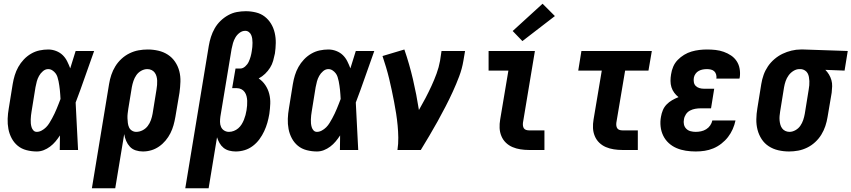

<svg xmlns="http://www.w3.org/2000/svg" viewBox="-20 -803 4559 1028"><path d="M177 8Q149 8 122 1Q95 -6 75 -22.5Q55 -39 42.5 -62.5Q30 -86 25 -112.5Q20 -139 21 -167Q22 -195 27 -223L48 -353Q52 -377 59 -400Q66 -423 78 -444.5Q90 -466 107.5 -484.5Q125 -503 146.5 -515.5Q168 -528 191.5 -533Q215 -538 238 -538Q260 -538 280.5 -530Q301 -522 315.5 -508Q330 -494 339.5 -475Q349 -456 356 -437Q363 -460 370.5 -483.5Q378 -507 385 -530H484Q459 -461 435 -391.5Q411 -322 385 -254Q389 -190 391.5 -126.5Q394 -63 398 0H300Q300 -19 300.5 -38.5Q301 -58 301 -78Q290 -61 277 -45.5Q264 -30 248 -18Q232 -6 214 1Q196 8 177 8ZM177 -97Q190 -97 203 -104Q216 -111 226.5 -121.5Q237 -132 244.5 -144.5Q252 -157 259 -169.5Q266 -182 272 -195Q278 -208 283.5 -221Q289 -234 294 -247Q299 -260 304 -273Q303 -285 302.5 -297Q302 -309 300.5 -321Q299 -333 297.5 -344.5Q296 -356 293.5 -368Q291 -380 287.5 -391Q284 -402 277 -411Q270 -420 260 -426.5Q250 -433 238 -433Q223 -433 210 -422Q197 -411 189 -396.5Q181 -382 177 -367Q173 -352 170 -336L149 -206Q147 -196 146 -185Q145 -174 144.5 -163.5Q144 -153 145 -142.5Q146 -132 149 -122Q152 -112 159 -104.5Q166 -97 177 -97Z M472 205 564 -353Q568 -378 576 -402Q584 -426 597.5 -448Q611 -470 630.5 -488Q650 -506 673.5 -517.5Q697 -529 721.5 -533.5Q746 -538 771 -538Q800 -538 828 -531.5Q856 -525 879 -510Q902 -495 917.5 -472Q933 -449 940 -422Q947 -395 946 -365.5Q945 -336 941 -307L919 -177Q915 -154 909 -132.5Q903 -111 892.5 -90Q882 -69 866.5 -50.5Q851 -32 831.5 -18.5Q812 -5 790 1.5Q768 8 745 8Q725 8 706.5 2Q688 -4 675.5 -17.5Q663 -31 655.5 -48.5Q648 -66 645 -85L597 205ZM709 -97Q727 -97 743.5 -105.5Q760 -114 771 -128.5Q782 -143 788 -160Q794 -177 797 -194L818 -324Q820 -336 821 -348Q822 -360 821.5 -371.5Q821 -383 818 -394Q815 -405 808.5 -414Q802 -423 791.5 -428Q781 -433 769 -433Q752 -433 736 -424Q720 -415 710 -400.5Q700 -386 694.5 -369.5Q689 -353 686 -337L667 -221Q665 -208 663.5 -195Q662 -182 662.5 -169.5Q663 -157 664.5 -144.5Q666 -132 671 -121Q676 -110 686.5 -103.5Q697 -97 709 -97Z M972 205 1098 -558Q1102 -582 1109.5 -605.5Q1117 -629 1129.5 -651Q1142 -673 1160.5 -691Q1179 -709 1201.5 -721.5Q1224 -734 1248 -738.5Q1272 -743 1296 -743Q1323 -743 1350 -736.5Q1377 -730 1397.5 -714Q1418 -698 1431.5 -675.5Q1445 -653 1451 -626.5Q1457 -600 1456.5 -572.5Q1456 -545 1452 -517Q1448 -497 1442.5 -477.5Q1437 -458 1426 -440.5Q1415 -423 1399.5 -408Q1384 -393 1365 -383Q1386 -369 1400.5 -347.5Q1415 -326 1421.5 -300.5Q1428 -275 1427 -248Q1426 -221 1422 -193Q1418 -169 1411.5 -146Q1405 -123 1394.5 -100.5Q1384 -78 1369 -57.5Q1354 -37 1333.5 -21.5Q1313 -6 1289.5 1Q1266 8 1242 8Q1224 8 1207 3.5Q1190 -1 1177 -11.5Q1164 -22 1155.5 -37Q1147 -52 1142 -68L1097 205ZM1206 -97Q1219 -97 1232 -102Q1245 -107 1255.5 -116Q1266 -125 1273.5 -137Q1281 -149 1286 -161.5Q1291 -174 1294.5 -187Q1298 -200 1300 -213Q1302 -225 1303 -238Q1304 -251 1303.5 -263.5Q1303 -276 1300 -288Q1297 -300 1290 -310Q1283 -320 1272 -325.5Q1261 -331 1248 -331H1223L1241 -436H1266Q1280 -436 1292.5 -447Q1305 -458 1311.5 -472Q1318 -486 1322 -500.5Q1326 -515 1328 -529Q1330 -540 1331 -551.5Q1332 -563 1332 -574Q1332 -585 1330.5 -595.5Q1329 -606 1325 -615.5Q1321 -625 1312.5 -631.5Q1304 -638 1293 -638Q1277 -638 1263 -627.5Q1249 -617 1240.5 -602.5Q1232 -588 1227.5 -572.5Q1223 -557 1220 -541L1160 -179Q1158 -165 1158 -150.5Q1158 -136 1163.5 -123.5Q1169 -111 1180.5 -104Q1192 -97 1206 -97Z M1677 8Q1649 8 1622 1Q1595 -6 1575 -22.5Q1555 -39 1542.5 -62.5Q1530 -86 1525 -112.5Q1520 -139 1521 -167Q1522 -195 1527 -223L1548 -353Q1552 -377 1559 -400Q1566 -423 1578 -444.5Q1590 -466 1607.5 -484.5Q1625 -503 1646.5 -515.5Q1668 -528 1691.5 -533Q1715 -538 1738 -538Q1760 -538 1780.5 -530Q1801 -522 1815.5 -508Q1830 -494 1839.5 -475Q1849 -456 1856 -437Q1863 -460 1870.5 -483.5Q1878 -507 1885 -530H1984Q1959 -461 1935 -391.5Q1911 -322 1885 -254Q1889 -190 1891.5 -126.5Q1894 -63 1898 0H1800Q1800 -19 1800.5 -38.5Q1801 -58 1801 -78Q1790 -61 1777 -45.5Q1764 -30 1748 -18Q1732 -6 1714 1Q1696 8 1677 8ZM1677 -97Q1690 -97 1703 -104Q1716 -111 1726.5 -121.5Q1737 -132 1744.5 -144.5Q1752 -157 1759 -169.5Q1766 -182 1772 -195Q1778 -208 1783.5 -221Q1789 -234 1794 -247Q1799 -260 1804 -273Q1803 -285 1802.5 -297Q1802 -309 1800.5 -321Q1799 -333 1797.5 -344.5Q1796 -356 1793.5 -368Q1791 -380 1787.5 -391Q1784 -402 1777 -411Q1770 -420 1760 -426.5Q1750 -433 1738 -433Q1723 -433 1710 -422Q1697 -411 1689 -396.5Q1681 -382 1677 -367Q1673 -352 1670 -336L1649 -206Q1647 -196 1646 -185Q1645 -174 1644.5 -163.5Q1644 -153 1645 -142.5Q1646 -132 1649 -122Q1652 -112 1659 -104.5Q1666 -97 1677 -97Z M2108 0Q2113 -33 2112.5 -66Q2112 -99 2109 -131Q2106 -163 2101 -195Q2096 -227 2090 -258Q2084 -289 2077.5 -320Q2071 -351 2063.5 -382Q2056 -413 2047 -443Q2038 -473 2028 -503L2145 -538Q2172 -460 2191 -378.5Q2210 -297 2223 -214Q2241 -245 2258 -277.5Q2275 -310 2290 -342.5Q2305 -375 2317.5 -409Q2330 -443 2336 -477L2344 -530H2470L2461 -477Q2454 -435 2438.5 -394Q2423 -353 2404.5 -312.5Q2386 -272 2365.5 -232.5Q2345 -193 2323.5 -154Q2302 -115 2279 -76.5Q2256 -38 2233 0Z M2812 0Q2789 0 2766.5 -3.5Q2744 -7 2724 -15.5Q2704 -24 2688.5 -39Q2673 -54 2664.5 -74.5Q2656 -95 2655 -117.5Q2654 -140 2658 -163L2702 -425H2596V-530H2844L2780 -146Q2779 -138 2780 -130Q2781 -122 2785 -116Q2789 -110 2796.5 -107.5Q2804 -105 2812 -105H2895V0ZM2777 -583 2725 -637 2885 -783 2951 -717Z M3312 0Q3289 0 3266.5 -3.5Q3244 -7 3224 -15.5Q3204 -24 3188.5 -39Q3173 -54 3164.5 -74.5Q3156 -95 3155 -117.5Q3154 -140 3158 -163L3202 -425H3076L3093 -530H3470L3452 -425H3327L3280 -146Q3279 -138 3280 -130Q3281 -122 3285 -116Q3289 -110 3296.5 -107.5Q3304 -105 3312 -105H3395V0Z M3705 8Q3678 8 3652 4Q3626 0 3602.5 -10Q3579 -20 3560.5 -37Q3542 -54 3531 -76.5Q3520 -99 3517 -125.5Q3514 -152 3519 -178Q3522 -196 3529 -213Q3536 -230 3549 -243.5Q3562 -257 3578.5 -266.5Q3595 -276 3613 -283Q3600 -293 3590 -306.5Q3580 -320 3575 -336Q3570 -352 3570 -370Q3570 -388 3573 -405Q3576 -426 3584.5 -446Q3593 -466 3608.5 -482Q3624 -498 3643 -509.5Q3662 -521 3682.5 -527Q3703 -533 3724 -535.5Q3745 -538 3765 -538Q3789 -538 3811.5 -535.5Q3834 -533 3855 -525.5Q3876 -518 3894 -506Q3912 -494 3924 -476Q3936 -458 3940 -435.5Q3944 -413 3941 -390Q3940 -388 3940 -386Q3940 -384 3939 -382H3815Q3815 -382 3815 -383Q3815 -384 3816 -384Q3817 -395 3814 -405Q3811 -415 3804 -421.5Q3797 -428 3786.5 -430.5Q3776 -433 3765 -433Q3754 -433 3743 -431Q3732 -429 3721.5 -423.5Q3711 -418 3704 -408Q3697 -398 3695 -387Q3693 -375 3695 -363Q3697 -351 3705 -343Q3713 -335 3724.5 -331.5Q3736 -328 3748 -328H3804L3787 -223H3731Q3717 -223 3702.5 -220.5Q3688 -218 3674.5 -211Q3661 -204 3652.5 -191Q3644 -178 3642 -164Q3639 -150 3642 -136.5Q3645 -123 3654.5 -113.5Q3664 -104 3677.5 -100.5Q3691 -97 3705 -97Q3719 -97 3733.5 -100Q3748 -103 3761 -111Q3774 -119 3782.5 -131.5Q3791 -144 3794 -158H3918Q3913 -134 3903 -111.5Q3893 -89 3878 -69.5Q3863 -50 3842.5 -34Q3822 -18 3799 -8.5Q3776 1 3752.5 4.5Q3729 8 3705 8Z M4205 8Q4175 8 4147 1.5Q4119 -5 4096 -20Q4073 -35 4058 -58Q4043 -81 4036 -108Q4029 -135 4029.5 -164.5Q4030 -194 4035 -223L4056 -353Q4060 -378 4068.5 -402Q4077 -426 4091.5 -447.5Q4106 -469 4126.5 -486.5Q4147 -504 4170 -515Q4193 -526 4218 -532Q4243 -538 4267 -538Q4271 -538 4275 -538Q4279 -538 4283 -538L4519 -530L4502 -425L4399 -429Q4410 -418 4418.5 -404Q4427 -390 4431.5 -374Q4436 -358 4435.5 -341Q4435 -324 4433 -307L4411 -177Q4407 -152 4399 -128Q4391 -104 4377.5 -82Q4364 -60 4344.5 -42Q4325 -24 4301.5 -12.5Q4278 -1 4253.5 3.5Q4229 8 4205 8ZM4207 -97Q4223 -97 4239 -106Q4255 -115 4265 -129.5Q4275 -144 4280.5 -160.5Q4286 -177 4289 -194L4310 -324Q4312 -335 4313 -346.5Q4314 -358 4313.5 -369Q4313 -380 4311 -391Q4309 -402 4304 -411Q4299 -420 4289.5 -426Q4280 -432 4269 -433H4265Q4264 -433 4263 -433Q4262 -433 4260 -433Q4244 -433 4228.5 -423.5Q4213 -414 4202.5 -399.5Q4192 -385 4186.5 -369Q4181 -353 4178 -336L4157 -206Q4155 -194 4154 -182Q4153 -170 4154 -158.5Q4155 -147 4158 -136Q4161 -125 4167.5 -116Q4174 -107 4184.5 -102Q4195 -97 4207 -97Z"/></svg>

Font: Iosevka Curly Slab XBdObl
Style: Regular
Weight: 800
Italic angle: -9°
Monospace: yes
Designer: Belleve Invis
Foundry: Belleve Invis
Version: Version 11.1.0; ttfautohint (v1.8.3)